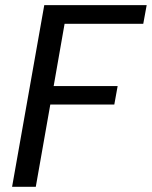

<svg xmlns="http://www.w3.org/2000/svg" viewBox="-20 -717 583 737"><path d="M26.4 0 149.9 -697.2H543L529.9 -625.6H227.9L186 -386.7H431.6L418.8 -315.8H173.1L117.4 0Z"/></svg>

Font: Poppins Variable
Style: Italic
Weight: 100
Italic angle: -10°
Designer: Jonny Pinhorn
Foundry: Indian Type Foundry
Version: Version 6.000